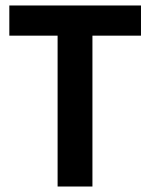

<svg xmlns="http://www.w3.org/2000/svg" viewBox="-20 -680 548 700"><path d="M190 0V-550H14V-660H494V-550H317V0Z"/></svg>

Font: Bricolage Grotesque 48pt SemiBold
Style: Regular
Weight: 600
Designer: Mathieu Triay
Foundry: Atelier Triay
Version: Version 1.000; ttfautohint (v1.8.4.7-5d5b);gftools[0.9.32]